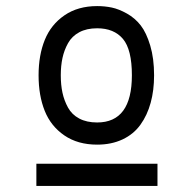

<svg xmlns="http://www.w3.org/2000/svg" viewBox="-20 -733 640 634"><path d="M500 -192.4V-119.1H100.1V-192.4ZM488.8 -484.4Q488.8 -434.6 477.5 -393.6Q466.3 -352.5 443.8 -321.3Q421.4 -290 384.8 -272.7Q348.1 -255.4 300.8 -255.4Q236.8 -255.4 192.4 -285.9Q147.9 -316.4 127.7 -366.9Q107.4 -417.5 107.4 -484.4Q107.4 -550.8 127.9 -601.3Q148.4 -651.9 192.9 -682.4Q237.3 -712.9 300.8 -712.9Q326.2 -712.9 349.4 -708Q372.6 -703.1 399.2 -688.2Q425.8 -673.3 444.6 -649.2Q463.4 -625 476.1 -582.5Q488.8 -540 488.8 -484.4ZM300.8 -639.6Q266.1 -639.6 241.7 -626.5Q217.3 -613.3 204.6 -590.3Q191.9 -567.4 186.3 -541.5Q180.7 -515.6 180.7 -484.4Q180.7 -452.6 186.3 -426.8Q191.9 -400.9 204.6 -377.7Q217.3 -354.5 241.7 -341.6Q266.1 -328.6 300.8 -328.6Q415.5 -328.6 415.5 -484.4Q415.5 -569.3 386 -604.5Q356.4 -639.6 300.8 -639.6Z"/></svg>

Font: Anka/Coder
Style: Regular
Weight: 400
Monospace: yes
Version: Version 001.100